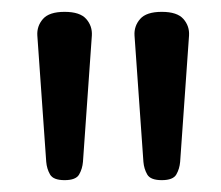

<svg xmlns="http://www.w3.org/2000/svg" viewBox="-20 -988 373 324"><path d="M89 -684Q70 -684 64.5 -693.5Q59 -703 58 -715L43 -928Q42 -944 52.5 -956Q63 -968 89 -968Q115 -968 125.5 -956Q136 -944 135 -928L120 -715Q119 -703 113.5 -693.5Q108 -684 89 -684ZM253 -684Q234 -684 228.5 -693.5Q223 -703 222 -715L207 -928Q206 -944 216.5 -956Q227 -968 253 -968Q279 -968 289.5 -956Q300 -944 299 -928L284 -715Q283 -703 277.5 -693.5Q272 -684 253 -684Z"/></svg>

Font: Playwrite HU
Style: Regular
Weight: 400
Designer: Veronika Burian, José Scaglione
Foundry: TypeTogether
Version: Version 1.002